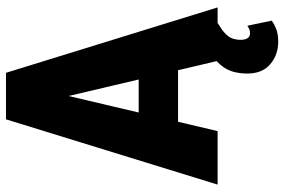

<svg xmlns="http://www.w3.org/2000/svg" viewBox="-175 -576 955 645"><g transform="rotate(-90 302.5 -253.5)"><path d="M316.9 -561.5 184.6 0H4.9L224.1 -710.9H336.4ZM420.4 0 288.1 -561.5 266.1 -710.9H380.4L600.1 0ZM425.8 -265.1V-132.8H117.7V-265.1ZM460.4 -29.3 547.9 0Q525.9 13.2 513.2 24.9Q500.5 36.6 495.8 49.6Q491.2 62.5 491.2 78.6Q491.2 91.3 496.3 100.1Q501.5 108.9 513.2 108.9Q522.9 108.9 528.1 106Q533.2 103 538.6 100.1L555.7 182.1Q545.4 189.5 528.6 196.5Q511.7 203.6 484.9 203.6Q440.9 203.6 409.4 177Q377.9 150.4 377.9 99.1Q377.9 75.2 384 52.5Q390.1 29.8 407.7 9Q425.3 -11.7 460.4 -29.3Z"/></g></svg>

Font: Roboto Condensed Black
Style: Regular
Weight: 900
Designer: Christian Robertson
Foundry: Google
Version: Version 3.008; 2023